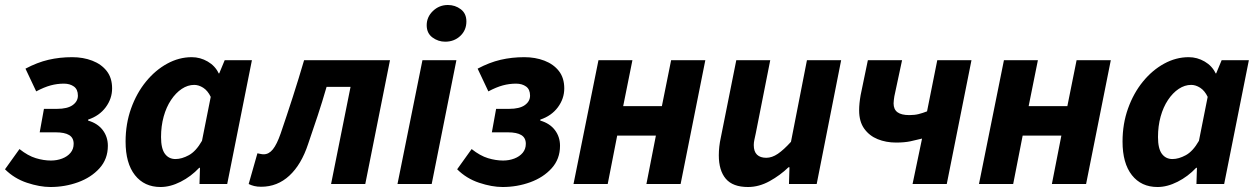

<svg xmlns="http://www.w3.org/2000/svg" viewBox="-32 -737 5037 769"><path d="M170 12Q127 12 76 -5Q25 -22 -12 -59L46 -140Q80 -113 111.5 -103.5Q143 -94 172 -94Q196 -94 217 -102Q238 -110 250.5 -125Q263 -140 263 -161Q263 -185 245 -196Q227 -207 191 -207H127L144 -301H196Q238 -301 259 -316Q280 -331 280 -354Q280 -379 264 -390.5Q248 -402 224 -402Q197 -402 171 -395Q145 -388 113 -371L70 -462Q117 -487 162 -497.5Q207 -508 257 -508Q301 -508 337.5 -494Q374 -480 395.5 -452.5Q417 -425 417 -383Q417 -342 391.5 -307.5Q366 -273 321 -258V-254Q359 -243 379.5 -216Q400 -189 400 -153Q400 -100 366.5 -63Q333 -26 280.5 -7Q228 12 170 12Z M611 12Q546 12 508.5 -35.5Q471 -83 471 -170Q471 -241 493 -302.5Q515 -364 552.5 -410Q590 -456 637.5 -482Q685 -508 736 -508Q770 -508 800 -490.5Q830 -473 844 -443H846L868 -496H977L878 0H767L769 -65H766Q733 -30 691.5 -9Q650 12 611 12ZM671 -100Q696 -100 724.5 -115.5Q753 -131 777 -173L812 -349Q800 -374 782 -385.5Q764 -397 746 -397Q720 -397 696 -381Q672 -365 653 -336.5Q634 -308 623.5 -270Q613 -232 613 -188Q613 -142 628.5 -121Q644 -100 671 -100Z M1014 11Q998 11 986 8Q974 5 964 0L999 -123Q1005 -122 1011.5 -120.5Q1018 -119 1024 -119Q1045 -119 1061 -139Q1077 -159 1092 -202Q1117 -275 1140.5 -348Q1164 -421 1186 -496H1530L1431 0H1294L1372 -389H1276Q1259 -330 1240.5 -274Q1222 -218 1202 -160Q1175 -78 1127 -33.5Q1079 11 1014 11Z M1560 0 1660 -496H1796L1697 0ZM1751 -570Q1723 -570 1700 -587Q1677 -604 1677 -636Q1677 -669 1702 -693Q1727 -717 1762 -717Q1791 -717 1813.5 -700Q1836 -683 1836 -651Q1836 -616 1811.5 -593Q1787 -570 1751 -570Z M1981 12Q1938 12 1887 -5Q1836 -22 1799 -59L1857 -140Q1891 -113 1922.5 -103.5Q1954 -94 1983 -94Q2007 -94 2028 -102Q2049 -110 2061.5 -125Q2074 -140 2074 -161Q2074 -185 2056 -196Q2038 -207 2002 -207H1938L1955 -301H2007Q2049 -301 2070 -316Q2091 -331 2091 -354Q2091 -379 2075 -390.5Q2059 -402 2035 -402Q2008 -402 1982 -395Q1956 -388 1924 -371L1881 -462Q1928 -487 1973 -497.5Q2018 -508 2068 -508Q2112 -508 2148.5 -494Q2185 -480 2206.5 -452.5Q2228 -425 2228 -383Q2228 -342 2202.5 -307.5Q2177 -273 2132 -258V-254Q2170 -243 2190.5 -216Q2211 -189 2211 -153Q2211 -100 2177.5 -63Q2144 -26 2091.5 -7Q2039 12 1981 12Z M2265 0 2365 -496H2501L2464 -312H2619L2656 -496H2793L2694 0H2557L2595 -194H2440L2402 0Z M2964 12Q2903 12 2875 -21Q2847 -54 2847 -115Q2847 -132 2849 -150Q2851 -168 2855 -186L2917 -496H3053L2995 -203Q2992 -189 2989.5 -177.5Q2987 -166 2987 -156Q2987 -130 3000 -117.5Q3013 -105 3037 -105Q3060 -105 3083.5 -121Q3107 -137 3136 -169L3200 -496H3337L3239 0H3128L3130 -67H3126Q3093 -35 3050.5 -11.5Q3008 12 2964 12Z M3623 0 3661 -182Q3638 -176 3614 -171Q3590 -166 3557 -166Q3517 -166 3483.5 -179.5Q3450 -193 3429.5 -221.5Q3409 -250 3409 -295Q3409 -322 3415 -356L3444 -496H3581L3550 -351Q3549 -343 3548 -336.5Q3547 -330 3547 -323Q3547 -299 3562.5 -287.5Q3578 -276 3610 -276Q3631 -276 3647 -280Q3663 -284 3681 -291L3722 -496H3859L3760 0Z M3889 0 3989 -496H4125L4088 -312H4243L4280 -496H4417L4318 0H4181L4219 -194H4064L4026 0Z M4604 12Q4539 12 4501.5 -35.5Q4464 -83 4464 -170Q4464 -241 4486 -302.5Q4508 -364 4545.5 -410Q4583 -456 4630.5 -482Q4678 -508 4729 -508Q4763 -508 4793 -490.5Q4823 -473 4837 -443H4839L4861 -496H4970L4871 0H4760L4762 -65H4759Q4726 -30 4684.5 -9Q4643 12 4604 12ZM4664 -100Q4689 -100 4717.5 -115.5Q4746 -131 4770 -173L4805 -349Q4793 -374 4775 -385.5Q4757 -397 4739 -397Q4713 -397 4689 -381Q4665 -365 4646 -336.5Q4627 -308 4616.5 -270Q4606 -232 4606 -188Q4606 -142 4621.5 -121Q4637 -100 4664 -100Z"/></svg>

Font: Source Sans 3
Style: Bold Italic
Weight: 700
Italic angle: -11°
Designer: Paul D. Hunt
Foundry: Adobe
Version: Version 3.052;hotconv 1.1.0;makeotfexe 2.6.0